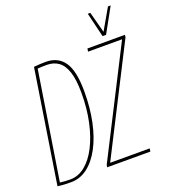

<svg xmlns="http://www.w3.org/2000/svg" viewBox="-159 -1008 1007 1135"><g transform="rotate(-20 344.5 -441.0)"><path d="M93 10Q67 10 48.5 9Q30 8 8 5L119 -706Q140 -708 157.5 -709Q175 -710 194 -710Q270 -710 309.5 -654Q349 -598 349 -467Q349 -364 330.5 -277Q312 -190 277.5 -125.5Q243 -61 196 -25.5Q149 10 93 10ZM94 -7Q144 -7 187 -41.5Q230 -76 262 -138.5Q294 -201 312 -284Q330 -367 330 -465Q330 -549 313.5 -598.5Q297 -648 266.5 -669.5Q236 -691 194 -691Q180 -691 165 -690.5Q150 -690 136 -689L29 -11Q46 -9 61 -8Q76 -7 94 -7ZM322 0 325 -15 664 -681H450L453 -700H689L687 -685L348 -19H597L594 0ZM669 -892 584 -738H562L525 -892H541L576 -760L652 -892Z"/></g></svg>

Font: Georama Condensed Thin
Style: Italic
Weight: 100
Width: 3
Italic angle: -9°
Designer: Jean-Baptiste Levee
Foundry: Production Type
Version: Version 1.000